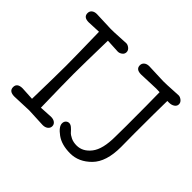

<svg xmlns="http://www.w3.org/2000/svg" viewBox="-165 -999 1250 1250"><g transform="rotate(45 460.5 -373.5)"><path d="M260 -66 348 -71Q371 -71 384.5 -60.5Q398 -50 398 -33Q398 -16 384 -5Q370 6 348 6L219 0L87 5Q37 5 37 -33Q37 -71 87 -71Q98 -71 178 -66Q183 -291 183 -374.5Q183 -458 178 -683Q90 -679 87 -679Q39 -679 39 -716Q39 -734 52 -744.5Q65 -755 87 -755L219 -750Q253 -750 298 -753Q343 -756 356.5 -756Q370 -756 384.5 -744.5Q399 -733 399 -716Q399 -699 385 -688.5Q371 -678 355.5 -678Q340 -678 260 -683Q255 -453 255 -372Q255 -291 260 -66ZM809 -374 810 -254Q810 -118 747 -54Q684 10 605 10Q526 10 477.5 -25.5Q429 -61 429 -91Q429 -107 438.5 -116.5Q448 -126 461 -126Q474 -126 487 -115Q500 -104 511 -91Q522 -78 545 -67Q568 -56 598 -56Q655 -56 695.5 -108.5Q736 -161 736 -276L737 -374Q737 -598 735 -684Q724 -685 703 -685L568 -680Q520 -680 520 -717Q520 -734 533 -745Q546 -756 568 -756L700 -751Q734 -751 779 -754Q824 -757 837.5 -757Q851 -757 865.5 -745.5Q880 -734 880 -717Q880 -700 864.5 -689.5Q849 -679 826 -679H811Q809 -587 809 -374Z"/></g></svg>

Font: Delius
Style: Regular
Weight: 400
Designer: Natalia Raices
Foundry: Natalia Raices
Version: Version 1.001